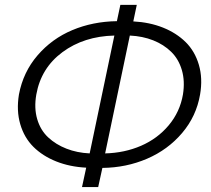

<svg xmlns="http://www.w3.org/2000/svg" viewBox="-20 -762 861 782"><path d="M522.9 -674.8Q588.9 -671.4 643.6 -649.7Q698.2 -627.9 736.1 -590.6Q773.9 -553.2 790 -498Q806.2 -442.9 794.9 -377Q779.8 -288.6 721.7 -220.2Q663.6 -151.9 578.9 -115.5Q494.1 -79.1 397 -78.1L379.9 0H314L331.1 -79.1Q264.2 -82.5 209 -104.5Q153.8 -126.5 116.2 -163.8Q78.6 -201.2 62.5 -256.3Q46.4 -311.5 57.1 -377Q74.2 -468.3 132.8 -536.4Q191.4 -604.5 274.7 -639.4Q357.9 -674.3 456.1 -675.8L470.2 -742.2H537.1ZM345.2 -137.2 445.8 -617.2Q321.8 -614.3 234.4 -549.6Q147 -484.9 127.9 -377Q118.2 -321.8 131.6 -276.6Q145 -231.4 176.3 -202.4Q207.5 -173.3 250.7 -156.5Q293.9 -139.6 345.2 -137.2ZM725.1 -377Q733.9 -431.6 720.7 -476.6Q707.5 -521.5 677.2 -551Q647 -580.6 604 -597.7Q561 -614.7 508.8 -617.2L408.2 -137.2Q487.3 -139.2 554.4 -168.2Q621.6 -197.3 667.2 -251.7Q712.9 -306.2 725.1 -377Z"/></svg>

Font: Rawline
Style: Italic
Weight: 400
Italic angle: -12°
Designer: Matt McInerney, Pablo Impallari, Rodrigo Fuenzalida
Foundry: Matt McInerney, Pablo Impallari, Rodrigo Fuenzalida
Version: Version 4.020;PS 004.020;hotconv 1.0.88;makeotf.lib2.5.64775